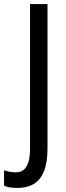

<svg xmlns="http://www.w3.org/2000/svg" viewBox="-75 -734 326 946"><path d="M11 192Q-9 192 -25.5 189.5Q-42 187 -55 181V105Q-43 109 -28 112Q-13 115 3 115Q25 115 40.5 103.5Q56 92 64.5 66Q73 40 73 -5V-714H159V-3Q159 67 141.5 110Q124 153 91 172.5Q58 192 11 192Z"/></svg>

Font: Noto Sans Display Condensed
Style: Regular
Weight: 400
Width: 3
Designer: Monotype Design Team
Foundry: Monotype Imaging Inc.
Version: Version 2.003